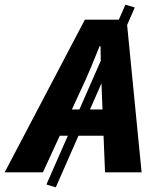

<svg xmlns="http://www.w3.org/2000/svg" viewBox="-84 -735 659 819"><path d="M154 64 114 52 451 -715 491 -703ZM-64 0 278 -651H456L520 0H364L350 -349Q349 -396 347 -442Q345 -488 345 -538H341Q321 -489 302 -443Q283 -397 260 -349L99 0ZM110 -156 136 -268H436L410 -156Z"/></svg>

Font: Source Sans 3 ExtraBold
Style: Italic
Weight: 800
Italic angle: -11°
Version: Version 3.052;hotconv 1.1.0;makeotfexe 2.6.0